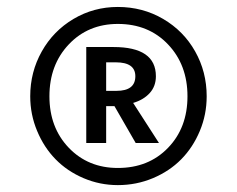

<svg xmlns="http://www.w3.org/2000/svg" viewBox="-20 -770 681 552"><path d="M318.8 -750Q390.1 -750 449 -715.6Q507.8 -681.2 541 -622.3Q574.2 -563.5 574.2 -493.2Q574.2 -440.4 554.4 -393.3Q534.7 -346.2 501 -312Q467.3 -277.8 419.7 -257.8Q372.1 -237.8 318.8 -237.8Q267.1 -237.8 220.2 -257.8Q173.3 -277.8 139.9 -312Q106.4 -346.2 86.7 -393.6Q66.9 -440.9 66.9 -493.2Q66.9 -563 100.1 -622.1Q133.3 -681.2 191.4 -715.6Q249.5 -750 318.8 -750ZM318.8 -287.1Q407.2 -287.1 463.1 -345Q519 -402.8 519 -493.2Q519 -583.5 463.1 -642.3Q407.2 -701.2 318.8 -701.2Q233.4 -701.2 177.7 -642.3Q122.1 -583.5 122.1 -493.2Q122.1 -403.3 177.7 -345.2Q233.4 -287.1 318.8 -287.1ZM428.2 -550.8Q428.2 -522 410.4 -502.4Q392.6 -482.9 362.8 -474.1L437 -358.9H370.1L309.1 -464.8H285.2V-358.9H228V-634.8H306.2Q428.2 -634.8 428.2 -550.8ZM285.2 -590.8V-508.8H314.9Q369.1 -508.8 369.1 -550.8Q369.1 -590.8 313 -590.8Z"/></svg>

Font: FiraGO
Style: Regular
Weight: 400
Designer: bBox Type
Foundry: bBox Type GmbH
Version: Version 1.001;PS 001.001;hotconv 1.0.88;makeotf.lib2.5.64775